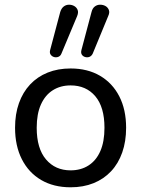

<svg xmlns="http://www.w3.org/2000/svg" viewBox="-20 -787 600 816"><path d="M280 9Q208 9 155 -22Q102 -53 73 -110Q44 -167 44 -244Q44 -302 60.5 -348.5Q77 -395 108 -428Q139 -461 182.5 -478.5Q226 -496 280 -496Q352 -496 405 -465Q458 -434 487 -377.5Q516 -321 516 -244Q516 -186 499.5 -139Q483 -92 452 -59Q421 -26 377.5 -8.5Q334 9 280 9ZM280 -63Q324 -63 356.5 -84Q389 -105 406.5 -145Q424 -185 424 -244Q424 -332 385 -378Q346 -424 280 -424Q237 -424 204.5 -403.5Q172 -383 154 -343Q136 -303 136 -244Q136 -156 175.5 -109.5Q215 -63 280 -63ZM374 -559Q369 -549 360.5 -545.5Q352 -542 342.5 -544.5Q333 -547 328 -554.5Q323 -562 326 -574L369 -736Q373 -752 383 -759.5Q393 -767 405.5 -767Q418 -767 428 -761.5Q438 -756 442.5 -745Q447 -734 440 -719ZM241 -559Q237 -549 228 -545.5Q219 -542 210 -544.5Q201 -547 195.5 -554.5Q190 -562 193 -574L236 -736Q241 -752 251 -759.5Q261 -767 273.5 -767Q286 -767 296 -761Q306 -755 310 -744.5Q314 -734 308 -719Z"/></svg>

Font: Nunito ExtraLight Medium
Style: Regular
Weight: 500
Version: Version 3.602